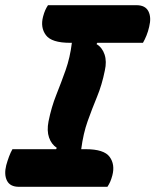

<svg xmlns="http://www.w3.org/2000/svg" viewBox="-28 -720 599 740"><path d="M386 0H45Q11 0 -1 -23.5Q-13 -47 -4 -83Q1 -101 7 -117Q13 -133 20 -145H188L191 -150Q170 -164 161 -190Q152 -216 159 -252Q170 -307 189 -354.5Q208 -402 225 -450Q242 -498 249 -555H242Q171 -555 149 -584.5Q127 -614 138 -656Q142 -671 146.5 -681Q151 -691 157 -700H498Q532 -700 544 -676.5Q556 -653 547 -617Q543 -599 536.5 -583Q530 -567 523 -555H347L344 -550Q366 -537 375 -510Q384 -483 376 -448Q365 -393 346 -347Q327 -301 310 -253.5Q293 -206 285 -145H302Q373 -145 394.5 -115.5Q416 -86 405 -44Q401 -29 396.5 -19Q392 -9 386 0Z"/></svg>

Font: Recursive Sn Csl St XBd
Style: Italic
Weight: 800
Italic angle: -15°
Version: Version 1.079;hotconv 1.0.112;makeotfexe 2.5.65598; ttfautoh